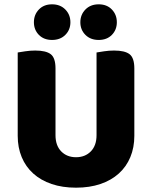

<svg xmlns="http://www.w3.org/2000/svg" viewBox="-20 -851 704 889"><path d="M332 18Q269 18 219 1Q169 -16 134 -47.5Q99 -79 80.5 -123.5Q62 -168 62 -222V-608Q74 -610 97 -613.5Q120 -617 143 -617Q193 -617 215 -600Q237 -583 237 -534V-225Q237 -177 263.5 -150Q290 -123 332 -123Q374 -123 400.5 -150Q427 -177 427 -225V-608Q439 -610 462 -613.5Q485 -617 508 -617Q558 -617 580 -600Q602 -583 602 -534V-222Q602 -168 583.5 -123.5Q565 -79 530 -47.5Q495 -16 445 1Q395 18 332 18ZM306 -748Q306 -713 282.5 -689.5Q259 -666 221 -666Q183 -666 160 -689.5Q137 -713 137 -748Q137 -783 160 -807Q183 -831 221 -831Q259 -831 282.5 -807Q306 -783 306 -748ZM521 -748Q521 -713 498 -689.5Q475 -666 437 -666Q399 -666 375.5 -689.5Q352 -713 352 -748Q352 -783 375.5 -807Q399 -831 437 -831Q475 -831 498 -807Q521 -783 521 -748Z"/></svg>

Font: Baloo Da 2 ExtraBold
Style: Regular
Weight: 800
Designer: Noopur Datye, Sulekha Rajkumar and Ek Type
Foundry: Ek Type
Version: Version 1.640;hotconv 1.0.111;makeotfexe 2.5.65597; ttfautoh